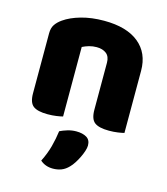

<svg xmlns="http://www.w3.org/2000/svg" viewBox="-113 -588 808 931"><g transform="rotate(15 291.5 -122.5)"><path d="M530 -1Q519 2 498.5 5Q478 8 454 8Q404 8 382 -8.5Q360 -25 360 -72V-308Q360 -339 341.5 -353.5Q323 -368 293 -368Q273 -368 255.5 -363Q238 -358 222 -350V-1Q211 2 190.5 5Q170 8 146 8Q96 8 74 -8.5Q52 -25 52 -72V-373Q52 -400 63.5 -417Q75 -434 95 -448Q129 -472 180.5 -486.5Q232 -501 295 -501Q408 -501 469 -451.5Q530 -402 530 -313ZM318 223Q301 241 281.5 248.5Q262 256 239 256Q201 256 175 233Q196 191 206.5 151.5Q217 112 222 73Q238 65 259.5 58.5Q281 52 303 52Q335 52 355 64Q375 76 375 104Q375 116 369.5 132.5Q364 149 356 165.5Q348 182 338 197.5Q328 213 318 223Z"/></g></svg>

Font: Baloo Chettan 2 ExtraBold
Style: Regular
Weight: 800
Designer: Maithili Shingre, Unnati Kotecha and Ek Type
Foundry: Ek Type
Version: Version 1.640;hotconv 1.0.111;makeotfexe 2.5.65597; ttfautoh